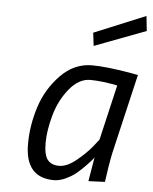

<svg xmlns="http://www.w3.org/2000/svg" viewBox="-54 -793 675 848"><g transform="rotate(5 284.0 -369.0)"><path d="M217 10Q89 10 89 -139Q89 -222 115.5 -304.5Q142 -387 202 -448.5Q262 -510 341 -510Q402 -510 508 -492L546 -485L470 -160Q456 -104 446 -28L442 -2L369 1Q383 -85 387 -106Q382 -97 357.5 -71.5Q333 -46 314 -30.5Q295 -15 268 -2.5Q241 10 217 10ZM459 -431Q389 -445 338.5 -445Q288 -445 246 -393.5Q204 -342 185 -273.5Q166 -205 166 -151Q166 -97 183 -76Q200 -55 234 -55Q268 -55 308.5 -87.5Q349 -120 376 -153L402 -186ZM340 -596 333 -654 561 -748 568 -682Z"/></g></svg>

Font: TitilliumWebItalic
Style: Italic
Weight: 400
Italic angle: -13°
Version: Version 1.001;PS 57.000;hotconv 1.0.70;makeotf.lib2.5.55311